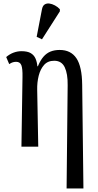

<svg xmlns="http://www.w3.org/2000/svg" viewBox="-20 -828 553 1084"><path d="M356 236 362 -347Q363 -411 345.5 -448Q328 -485 286 -485Q250 -485 229 -461.5Q208 -438 198.5 -400.5Q189 -363 190 -321L196 0H101L107 -393Q108 -441 100.5 -460Q93 -479 71 -479Q62 -479 53 -476.5Q44 -474 32 -466L15 -506Q35 -523 57 -531Q79 -539 101 -539Q135 -539 153.5 -528Q172 -517 180.5 -497.5Q189 -478 191 -454H194Q208 -488 225.5 -508Q243 -528 265.5 -537Q288 -546 317 -546Q380 -546 411.5 -499Q443 -452 444 -349L451 236ZM217 -606 187 -620 217 -776Q221 -796 232.5 -803Q244 -810 259 -808Q274 -806 290 -797.5Q306 -789 318 -776V-764Z"/></svg>

Font: Noto Serif ExtraCondensed
Style: Regular
Weight: 400
Width: 2
Designer: Monotype Design Team
Foundry: Monotype Imaging Inc.
Version: Version 2.013